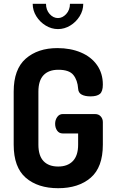

<svg xmlns="http://www.w3.org/2000/svg" viewBox="-20 -984 604 1010"><path d="M287 -617Q236 -617 209 -588.5Q182 -560 182 -502V-223Q182 -165 209 -136.5Q236 -108 286 -108Q336 -108 363.5 -137Q391 -166 391 -223V-282H310Q291 -282 280.5 -297Q270 -312 270 -333Q270 -353 281 -368.5Q292 -384 310 -384H480Q499 -384 510 -371.5Q521 -359 521 -342V-223Q521 -104 457 -49Q393 6 286 6Q179 6 115.5 -49Q52 -104 52 -223V-502Q52 -620 115.5 -675.5Q179 -731 282 -731Q351 -731 405.5 -708Q460 -685 490.5 -641.5Q521 -598 521 -539Q521 -503 505.5 -490Q490 -477 456 -477Q427 -477 409.5 -486.5Q392 -496 391 -518Q388 -562 366 -589.5Q344 -617 287 -617ZM285 -831Q251 -831 220.5 -849.5Q190 -868 171 -898.5Q152 -929 152 -964H222Q222 -932 241 -910.5Q260 -889 285 -889Q309 -889 328.5 -910.5Q348 -932 348 -964H418Q418 -929 399 -898.5Q380 -868 349.5 -849.5Q319 -831 285 -831Z"/></svg>

Font: Dosis
Style: Regular
Weight: 400
Designer: Edgar Tolentino, Pablo Impallari, Igino Marini
Foundry: Edgar Tolentino, Pablo Impallari, Igino Marini
Version: Version 1.007;Glyphs 3.1.1 (3134)